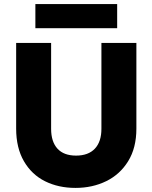

<svg xmlns="http://www.w3.org/2000/svg" viewBox="-20 -912 745 939"><path d="M230 -702V-282Q230 -219 261 -185Q292 -151 352 -151Q412 -151 444 -185Q476 -219 476 -282V-702H647V-283Q647 -189 607 -124Q567 -59 499.5 -26Q432 7 349 7Q266 7 200.5 -25.5Q135 -58 97 -123.5Q59 -189 59 -283V-702ZM553 -892V-774H153V-892Z"/></svg>

Font: Poppins A&M
Style: Bold-A&M
Weight: 700
Designer: Ninad Kale (Devanagari), Jonny Pinhorn (Latin)
Foundry: Indian Type Foundry
Version: 4.004